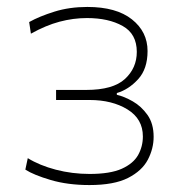

<svg xmlns="http://www.w3.org/2000/svg" viewBox="-20 -524 520 553"><path d="M237.5 9Q175.5 9 126.2 -5.5Q77 -20 53 -35.5L60 -68.5Q94 -47.5 141 -35.2Q188 -23 238 -23Q297.5 -23 330.8 -38Q364 -53 377.8 -77.5Q391.5 -102 391.5 -131Q391.5 -181.5 347.2 -208.8Q303 -236 238 -236H141.5V-265H228.5Q305.5 -265 339.8 -296.5Q374 -328 374 -374.5Q374 -426.5 333.2 -449.2Q292.5 -472 230.5 -472Q191 -472 151.5 -461.5Q112 -451 69 -427L64 -460.5Q93.5 -477 136.8 -490.5Q180 -504 231.5 -504Q315 -504 360 -468.2Q405 -432.5 405 -377Q405 -325.5 377.8 -295.8Q350.5 -266 316.5 -256V-251Q338 -246 362.5 -232Q387 -218 404.8 -193Q422.5 -168 422.5 -130Q422.5 -96 405.8 -64Q389 -32 348.8 -11.5Q308.5 9 237.5 9Z"/></svg>

Font: Heraclito Thin
Style: Regular
Weight: 100
Designer: Kostas Bartsokas (font) & Cristiano Sobral (main changes)
Foundry: Kostas Bartsokas (font) & Cristiano Sobral (main changes)
Version: Version 1.00;July 8, 2020;FontCreator 13.0.0.2655 64-bit